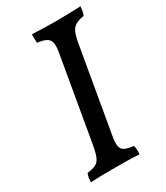

<svg xmlns="http://www.w3.org/2000/svg" viewBox="-173 -753 716 830"><g transform="rotate(-30 185.0 -338.0)"><path d="M189 -549Q195 -583 191 -600Q187 -617 172 -625Q157 -633 129 -636Q128 -646 127.5 -656.5Q127 -667 128 -679Q156 -678 186 -677Q216 -676 248 -676Q280 -676 310 -677Q340 -678 370 -679Q369 -667 367.5 -656.5Q366 -646 361 -636Q336 -632 321 -624Q306 -616 297.5 -599Q289 -582 283 -549L210 -127Q204 -94 207 -76Q210 -58 225 -51Q240 -44 269 -40Q271 -31 272 -19.5Q273 -8 271 3Q241 1 210 0.5Q179 0 150 0Q121 0 88 0.5Q55 1 29 3Q29 -10 31 -21Q33 -32 37 -40Q64 -43 79 -50.5Q94 -58 102 -76Q110 -94 116 -127Z"/></g></svg>

Font: Vollkorn
Style: Italic
Weight: 400
Italic angle: -11°
Designer: Friedrich Althausen
Foundry: Friedrich Althausen
Version: Version 5.001